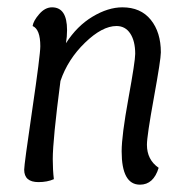

<svg xmlns="http://www.w3.org/2000/svg" viewBox="-20 -494 505 524"><path d="M145 -273Q124 -112 124 -60Q124 -30 127 -5Q109 3 85 3Q46 3 46 -31Q46 -45 68 -194.5Q90 -344 90 -368Q90 -414 69 -423Q71 -437 87 -455.5Q103 -474 122 -474Q163 -474 163 -412Q163 -394 160 -376Q190 -423 232.5 -448.5Q275 -474 314 -474Q364 -474 391.5 -440Q419 -406 419 -351Q419 -332 400 -227.5Q381 -123 381 -99Q381 -58 413 -36Q399 10 362 10Q312 10 312 -81Q312 -124 330.5 -225.5Q349 -327 349 -347Q349 -382 335.5 -402.5Q322 -423 298 -423Q259 -423 212 -377.5Q165 -332 145 -273Z"/></svg>

Font: Overlock
Style: Italic
Weight: 400
Designer: Dario Muhafara
Foundry: Dario Manuel Muhafara
Version: Version 1.001